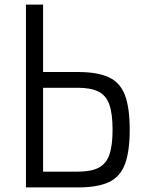

<svg xmlns="http://www.w3.org/2000/svg" viewBox="-20 -820 640 840"><path d="M93.5 0V-800H168.5V-17L116.5 -69H320Q378 -69 411.2 -86Q444.5 -103 458.5 -143Q472.5 -183 472.5 -252.5Q472.5 -322.5 458.5 -362.2Q444.5 -402 411.2 -419Q378 -436 320 -436H121.5V-505H320Q406.5 -505 456 -482Q505.5 -459 526.5 -404Q547.5 -349 547.5 -252.5Q547.5 -157 526.5 -101.5Q505.5 -46 456 -23Q406.5 0 320 0Z"/></svg>

Font: Victor Mono Thin
Style: Regular
Weight: 100
Monospace: yes
Designer: Rune Bjørnerås
Version: Version 1.561;gftools[0.9.30]